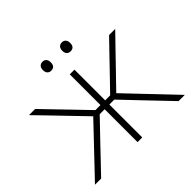

<svg xmlns="http://www.w3.org/2000/svg" viewBox="-206 -1175 1428 1428"><g transform="rotate(-45 508.0 -461.5)"><path d="M35.5 0Q64.5 -30.5 102 -69.5Q139 -108.5 178.2 -149.8Q217.5 -191 252 -227.5L386.5 -369L265.5 -494.5Q214 -548 162 -602Q109.5 -656 54.5 -713H119.5Q176 -654 219 -609.5Q262 -565 306 -519.5L430.5 -390H483.5V-713H533V-390H585.5L710.5 -519.5Q754.5 -565 797.5 -610Q840.5 -654.5 897 -713H961.5Q906 -656 853.8 -602Q801.5 -548 750 -494.5L629 -369.5L765.5 -226Q799.5 -190.5 838.5 -149.5Q877 -108.5 914.5 -69.5Q951.5 -30.5 980.5 0H915Q862.5 -54.5 818 -101.5Q773.5 -148.5 731 -192.5L585 -346H533V0H483.5V-346H431.5L288.5 -197Q243.5 -149.5 198 -102Q152.5 -54.5 100.5 0ZM609 -829.5Q591 -829.5 579.5 -841.2Q568 -853 568 -876Q568 -899.5 579.8 -911.2Q591.5 -923 610 -923Q628.5 -923 639.8 -910.8Q651 -898.5 651 -876Q651 -829.5 609 -829.5ZM405 -829.5Q387.5 -829.5 376 -841.2Q364.5 -853 364.5 -876Q364.5 -899.5 376 -911.2Q387.5 -923 406 -923Q425 -923 436 -910.8Q447 -898.5 447 -876Q447 -829.5 405 -829.5Z"/></g></svg>

Font: Heraclito ExtraLight
Style: Regular
Weight: 200
Designer: Kostas Bartsokas (font) & Cristiano Sobral (main changes)
Foundry: Kostas Bartsokas (font) & Cristiano Sobral (main changes)
Version: Version 1.00;July 8, 2020;FontCreator 13.0.0.2655 64-bit